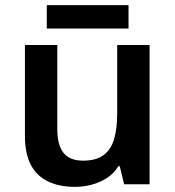

<svg xmlns="http://www.w3.org/2000/svg" viewBox="-20 -717 682 747"><path d="M562 -542V0H463L446 -70H440Q423 -42 396 -24.5Q369 -7 337 1.5Q305 10 271 10Q211 10 167 -11Q123 -32 100 -75.5Q77 -119 77 -188V-542H203V-213Q203 -153 227 -122.5Q251 -92 303 -92Q354 -92 383 -113.5Q412 -135 424 -176Q436 -217 436 -277V-542ZM480 -697V-606H162V-697Z"/></svg>

Font: Noto Sans Armenian SemiBold
Style: Regular
Weight: 600
Designer: Monotype Design Team
Foundry: Monotype Imaging Inc.
Version: Version 2.007